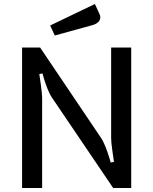

<svg xmlns="http://www.w3.org/2000/svg" viewBox="-20 -937 764 957"><path d="M480 -852Q480 -822 438 -811L253 -760L230 -810L453 -917L476 -867Q480 -859 480 -852ZM90 0V-700H180L482 -252Q495 -233 506 -205Q517 -177 523.5 -155Q530 -133 532 -127L548 -130Q546 -144 540 -186Q534 -228 534 -248V-700H634V0H544L240 -449Q227 -468 216.5 -495Q206 -522 199.5 -543.5Q193 -565 192 -571L176 -568Q178 -554 184 -511.5Q190 -469 190 -449V0Z"/></svg>

Font: Voces
Style: Regular
Weight: 400
Designer: Ana Paula Megda, Pablo Ugerman
Foundry: Ana Paula Megda, Pablo Ugerman
Version: Version 1.100